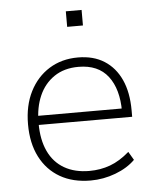

<svg xmlns="http://www.w3.org/2000/svg" viewBox="-51 -725 624 776"><g transform="rotate(-5 261.5 -337.0)"><path d="M286 8Q214 8 162 -22Q110 -52 81.5 -107.5Q53 -163 53 -240Q53 -316 81.5 -372.5Q110 -429 160.5 -460.5Q211 -492 277 -492Q340 -492 384 -464Q428 -436 451.5 -384.5Q475 -333 475 -260V-234H80V-271H453L436 -259Q436 -350 396 -402Q356 -454 276 -454Q218 -454 177.5 -426.5Q137 -399 116.5 -352Q96 -305 96 -245V-240Q96 -174 118 -127Q140 -80 182.5 -55.5Q225 -31 284 -31Q329 -31 368.5 -45.5Q408 -60 447 -94L467 -60Q436 -29 387 -10.5Q338 8 286 8ZM245 -619V-682H309V-619Z"/></g></svg>

Font: Nunito Sans 12pt ExtraLight
Style: Regular
Weight: 200
Version: Version 3.101;gftools[0.9.27]